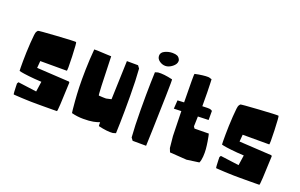

<svg xmlns="http://www.w3.org/2000/svg" viewBox="-90 -1148 2404 1536"><g transform="rotate(20 1111.5 -379.5)"><path d="M406.7 -583Q412.1 -582 416.5 -462.4Q420.9 -342.8 415 -341.8H189.5L184.6 -282.2L461.4 -266.1L466.8 -259.8Q458.5 -11.2 451.7 -11.2Q451.2 -11.2 440.9 -11Q430.7 -10.7 414.6 -10.7Q398.4 -10.7 377.2 -10.5Q356 -10.3 331.5 -10.3Q307.1 -10.3 282.7 -10.3Q258.3 -10.3 232.9 -10.7Q207.5 -11.2 187 -12.2Q168.5 -12.7 150.9 -13.7Q133.3 -14.6 121.6 -15.4Q109.9 -16.1 100.6 -16.6Q91.3 -17.1 86.7 -17.6Q82 -18.1 81.5 -18.1Q79.6 -18.1 78.1 -41Q76.7 -64 76.2 -86.9L75.7 -109.9Q83 -122.1 83.5 -123Q233.9 -102.1 241.7 -102.1Q251.5 -167 254.4 -189Q193.8 -191.9 145.5 -197.5Q97.2 -203.1 79.1 -207L61 -211.4Q59.6 -223.6 59.8 -294.2Q60.1 -364.7 65.7 -452.1Q71.3 -539.6 78.6 -549.3Q87.4 -562 88.4 -562.5Q93.3 -566.4 243.2 -575.9Q393.1 -585.4 406.7 -583Z M806.6 -45.9Q786.1 -37.6 753.9 -31.2Q721.7 -24.9 669.7 -24.9Q617.7 -24.9 570.3 -37.6Q568.8 -46.9 566.7 -64Q564.5 -81.1 560.1 -137.2Q555.7 -193.4 553.7 -252.7Q551.8 -312 553.7 -400.9Q555.7 -489.7 563.5 -577.1Q563.5 -578.1 600.1 -576.7Q636.7 -575.2 672.9 -573.2L709.5 -571.8Q718.3 -243.2 724.1 -242.7Q742.2 -241.2 758.3 -240.7Q774.4 -240.2 781.2 -240.2L788.6 -240.7L829.6 -250L840.8 -578.6L936 -578.1L952.6 -555.7Q960 -462.4 960.7 -325.2Q961.4 -188 959 -97.7L956.1 -6.8L931.6 0.5Q886.2 4.9 808.1 -13.2Q806.6 -13.2 806.6 -45.9Z M1102.1 4.9 1085.4 -17.6Q1078.1 -110.8 1077.4 -249.3Q1076.7 -387.7 1079.1 -479.5L1082 -571.3L1106.4 -578.6Q1151.9 -583 1230 -564.9Q1232.9 -564.5 1229.5 -421.9Q1226.1 -279.3 1221.7 -136.7L1216.8 5.4ZM1229.5 -719.7Q1229.5 -693.4 1200.2 -670.4Q1170.9 -647.5 1142.1 -647.5Q1114.7 -647.5 1091.1 -664.6Q1067.4 -681.6 1067.4 -708Q1067.4 -735.8 1098.4 -750.5Q1129.4 -765.1 1162.6 -765.1Q1188 -765.1 1203.1 -758.3Q1218.3 -751.5 1227.1 -731.9Q1229.5 -728 1229.5 -719.7Z M1323.7 -349.6 1328.6 -421.9Q1351.6 -423.3 1383.8 -424.8Q1379.9 -667 1383.8 -667.5Q1418.5 -675.3 1448.2 -678.7Q1478 -682.1 1490.2 -681.6L1502.4 -681.2L1526.9 -673.8Q1527.3 -662.6 1528.3 -642.1Q1529.3 -621.6 1530.5 -561.8Q1531.7 -502 1531.2 -445.8Q1587.9 -448.2 1593.8 -446.3Q1598.1 -446.3 1603.8 -443.8Q1609.4 -441.4 1612.8 -439L1616.2 -436.5V-359.4L1525.9 -356.4Q1525.9 -354 1524.9 -316.4Q1523.9 -278.8 1523.4 -271.5L1533.7 -256.3L1654.8 -257.8Q1656.7 -251 1659.4 -239Q1662.1 -227.1 1667.5 -194.1Q1672.9 -161.1 1675.3 -131.8Q1677.7 -102.5 1675.3 -69.1Q1672.9 -35.6 1663.1 -15.1L1558.6 -0.5L1414.6 -10.3L1401.9 -42.5L1392.1 -141.1Q1389.2 -258.8 1386.7 -351.6Z M2129.9 -583Q2135.3 -582 2139.6 -462.4Q2144 -342.8 2138.2 -341.8H1912.6L1907.7 -282.2L2184.6 -266.1L2189.9 -259.8Q2181.6 -11.2 2174.8 -11.2Q2174.3 -11.2 2164.1 -11Q2153.8 -10.7 2137.7 -10.7Q2121.6 -10.7 2100.3 -10.5Q2079.1 -10.3 2054.7 -10.3Q2030.3 -10.3 2005.9 -10.3Q1981.4 -10.3 1956.1 -10.7Q1930.7 -11.2 1910.2 -12.2Q1891.6 -12.7 1874 -13.7Q1856.4 -14.6 1844.7 -15.4Q1833 -16.1 1823.7 -16.6Q1814.5 -17.1 1809.8 -17.6Q1805.2 -18.1 1804.7 -18.1Q1802.7 -18.1 1801.3 -41Q1799.8 -64 1799.3 -86.9L1798.8 -109.9Q1806.2 -122.1 1806.6 -123Q1957 -102.1 1964.8 -102.1Q1974.6 -167 1977.5 -189Q1917 -191.9 1868.7 -197.5Q1820.3 -203.1 1802.2 -207L1784.2 -211.4Q1782.7 -223.6 1783 -294.2Q1783.2 -364.7 1788.8 -452.1Q1794.4 -539.6 1801.8 -549.3Q1810.5 -562 1811.5 -562.5Q1816.4 -566.4 1966.3 -575.9Q2116.2 -585.4 2129.9 -583Z"/></g></svg>

Font: Noot
Style: Regular
Weight: 400
Designer: Amos Jerbi
Foundry: Amos Jerbi
Version: Version 1.000;PS 001.001;hotconv 1.0.56